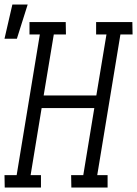

<svg xmlns="http://www.w3.org/2000/svg" viewBox="-50 -833 609 853"><path d="M-29 0 -30 -55H24L127 -680H81V-735H242L243 -680H189L144 -409H378L423 -680H377V-735H538L539 -680H485L382 -55H428V0H267L266 -55H320L369 -353H135L86 -55H132V0ZM-30 -661 5 -813H73L25 -661Z"/></svg>

Font: Iosevka Curly Slab Light
Style: Italic
Weight: 300
Italic angle: -9°
Monospace: yes
Designer: Belleve Invis
Foundry: Belleve Invis
Version: Version 22.1.2; ttfautohint (v1.8.4)